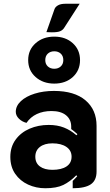

<svg xmlns="http://www.w3.org/2000/svg" viewBox="-20 -993 584 1022"><path d="M270 -944Q274 -956 288.5 -964.5Q303 -973 328 -973H404L321 -844Q314 -833 300.5 -827Q287 -821 256 -821Q238 -821 227 -822ZM130 -673Q130 -728 169.5 -763Q209 -798 269 -798Q329 -798 367.5 -763Q406 -728 406 -673Q406 -618 367.5 -583Q329 -548 269 -548Q209 -548 169.5 -583Q130 -618 130 -673ZM317 -673Q317 -695 303.5 -707.5Q290 -720 269 -720Q248 -720 234.5 -707.5Q221 -695 221 -673Q221 -652 234.5 -639.5Q248 -627 269 -627Q290 -627 303.5 -639.5Q317 -652 317 -673ZM35 -158Q35 -211 63 -249.5Q91 -288 137.5 -308Q184 -328 239 -328Q285 -328 320.5 -314Q356 -300 387 -273L392 -279Q371 -298 359 -306V-319Q359 -357 331.5 -379.5Q304 -402 254 -402Q210 -402 176 -386Q142 -370 121 -339Q97 -345 80.5 -361.5Q64 -378 64 -398Q64 -429 91 -454.5Q118 -480 164.5 -494.5Q211 -509 267 -509Q376 -509 435 -459Q494 -409 494 -323V-80Q494 -33 463.5 -12Q433 9 367 9V-30Q382 -44 391 -55L386 -60Q353 -26 317 -8.5Q281 9 221 9Q172 9 129.5 -10.5Q87 -30 61 -67.5Q35 -105 35 -158ZM361 -159Q361 -192 333.5 -211Q306 -230 259 -230Q217 -230 192.5 -211Q168 -192 168 -159Q168 -125 192.5 -107Q217 -89 259 -89Q307 -89 334 -107Q361 -125 361 -159Z"/></svg>

Font: K2D ExtraBold
Style: Regular
Weight: 800
Designer: Katatrad Aksorn Co.,Ltd.
Foundry: Cadson Demak Co.,Ltd.
Version: Version 1.000; ttfautohint (v1.6)